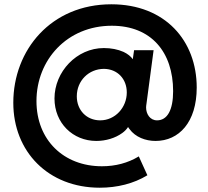

<svg xmlns="http://www.w3.org/2000/svg" viewBox="-20 -657 969 895"><path d="M445 218C526 218 603 199 667 160L627 72C576 103 518 118 455 118C277 118 150 -4 150 -186C150 -378 293 -537 501 -537C685 -537 787 -414 787 -232C787 -144 760 -96 712 -96C679 -96 661 -126 661 -156C661 -162 662 -168 663 -175L696 -423H605L599 -381C590 -394 575 -406 556 -415C529 -427 498 -433 464 -433C337 -433 234 -322 234 -198C234 -83 320 0 429 0C473 0 517 -13 550 -37C561 -45 570 -54 577 -65C579 -62 581 -58 584 -55C611 -18 658 0 705 0C814 0 897 -87 897 -249C897 -467 750 -637 499 -637C218 -637 42 -424 42 -178C42 50 205 218 445 218ZM447 -96C384 -96 338 -143 338 -208C338 -281 394 -336 465 -336C528 -335 571 -289 571 -226C571 -156 517 -96 447 -96Z"/></svg>

Font: Plus Jakarta Sans
Style: Bold Italic
Weight: 700
Italic angle: -8°
Designer: Gumpita Rahayu
Foundry: Tokotype
Version: Version 2.071;gftools[0.9.30]